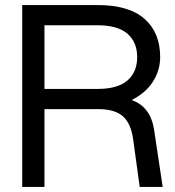

<svg xmlns="http://www.w3.org/2000/svg" viewBox="-20 -740 692 760"><path d="M68 -720H366Q490 -720 552 -665.5Q614 -611 614 -514Q614 -462 585.5 -417Q557 -372 501 -344Q576 -318 590 -226L624 0H533L507 -189Q498 -253 465.5 -280.5Q433 -308 370 -308H156V0H68ZM366 -388Q446 -388 484.5 -421.5Q523 -455 523 -514Q523 -573 484.5 -606.5Q446 -640 366 -640H156V-388Z"/></svg>

Font: Aspekta 400
Style: Regular
Weight: 400
Designer: Ivo Dolenc
Version: Version 2.000